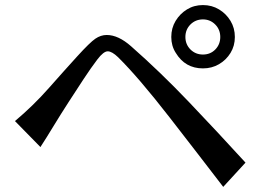

<svg xmlns="http://www.w3.org/2000/svg" viewBox="-20 -769 1040 758"><path d="M39.1 -291Q111.3 -351.6 173.3 -421.9Q235.4 -492.2 285.2 -546.9Q335 -601.6 356.4 -616.2Q377.9 -630.9 401.4 -630.9Q447.3 -630.9 498 -585.9Q612.3 -485.4 724.6 -367.7Q836.9 -250 949.2 -127L861.3 -31.2Q810.5 -96.7 756.8 -167Q703.1 -237.3 649.4 -305.7Q527.3 -462.9 446.3 -543Q421.9 -566.4 405.3 -566.4Q388.7 -566.4 364.3 -534.2Q339.8 -502 310.5 -457.5Q281.2 -413.1 250 -364.7Q218.8 -316.4 190.9 -270.5Q163.1 -224.6 139.6 -188.5ZM656.2 -623Q656.2 -658.2 673.3 -686.5Q690.4 -714.8 718.3 -731.9Q746.1 -749 781.2 -749Q816.4 -749 844.7 -731.9Q873 -714.8 890.1 -686.5Q907.2 -658.2 907.2 -623Q907.2 -587.9 890.1 -560.1Q873 -532.2 844.7 -515.6Q816.4 -499 781.2 -499Q710.9 -499 673.8 -560.5Q656.2 -587.9 656.2 -623ZM711.9 -623Q711.9 -593.8 731.9 -573.7Q752 -553.7 781.2 -553.7Q810.5 -553.7 830.1 -573.7Q849.6 -593.8 849.6 -623Q849.6 -652.3 829.6 -672.4Q809.6 -692.4 781.2 -692.4Q752 -692.4 731.9 -672.4Q711.9 -652.3 711.9 -623Z"/></svg>

Font: GenEi LateMin v2
Style: Medium
Weight: 500
Designer: o_tamon (Modified)
Foundry: o_tamon / Adobe Systems Incorporated / FONT 910 / Philipp H. Poll
Version: Version 2.1;Original Version 1.004